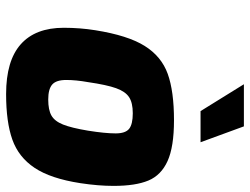

<svg xmlns="http://www.w3.org/2000/svg" viewBox="-115 -698 819 629"><g transform="rotate(90 294.5 -383.5)"><path d="M71 -183Q71 -236 79 -286Q96 -393 130.5 -448Q165 -503 222 -523.5Q279 -544 374 -544Q461 -544 507.5 -523Q554 -502 571.5 -460Q589 -418 589 -346Q589 -296 580 -237Q565 -140 530 -87.5Q495 -35 437.5 -14.5Q380 6 288 6Q179 6 125 -42Q71 -90 71 -183ZM408 -262Q417 -318 417 -353Q417 -385 402 -397Q387 -409 351 -409Q317 -409 298.5 -397Q280 -385 269 -354.5Q258 -324 249 -262Q242 -223 242 -191Q242 -158 257 -145Q272 -132 306 -132Q340 -132 358.5 -142.5Q377 -153 388 -180.5Q399 -208 408 -262ZM256 -773H394L446 -631H344Z"/></g></svg>

Font: Exo ExtraBold
Style: Italic
Weight: 800
Italic angle: -9°
Designer: Natanael Gama
Foundry: Natanael Gama
Version: Version 1.500; ttfautohint (v1.6)